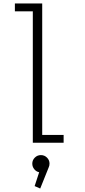

<svg xmlns="http://www.w3.org/2000/svg" viewBox="-20 -820 490 1103"><path d="M222.5 -45H345.5V0H168.5V-755H65.5V-800H222.5ZM264.5 120Q264.5 132.5 259 143.5L211 263L179 249L205 169.5Q188 166 176.8 152Q165.5 138 165.5 120Q165.5 100 180 85.5Q194.5 71 215 71Q235.5 71 250 85.5Q264.5 100 264.5 120Z"/></svg>

Font: League Mono Condensed UltraLight
Style: Regular
Weight: 200
Width: 1
Designer: Tyler Finck
Foundry: The League of Moveable Type / Tyler Finck
Version: Version 2.210